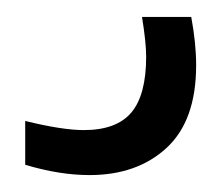

<svg xmlns="http://www.w3.org/2000/svg" viewBox="-20 -20 262 227"><path d="M206.1 0Q211.9 31.2 211.9 57.1Q211.9 122.6 177 154.8Q142.1 187 85.9 187Q50.3 187 9.8 174.8V123Q53.7 133.8 79.1 133.8Q117.7 133.8 135.3 113Q152.8 92.3 152.8 46.9Q152.8 30.3 147.9 0Z"/></svg>

Font: Stilu Light
Style: Regular
Weight: 300
Designer: Genilson Lima Santos
Foundry: Genilson Lima Santos
Version: Version 1.200;PS 001.200;hotconv 1.0.88;makeotf.lib2.5.64775